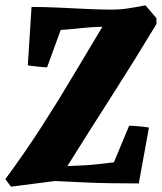

<svg xmlns="http://www.w3.org/2000/svg" viewBox="-22 -686 605 718"><path d="M19 12 -2 -16Q73 -118 135 -214.5Q197 -311 251.5 -403Q306 -495 361 -586Q319 -585 278 -580.5Q237 -576 205 -574L154 -434Q150 -434 133 -435.5Q116 -437 100 -439Q84 -441 82 -442L96 -660Q144 -660 198 -657.5Q252 -655 303 -652.5Q354 -650 392 -650Q426 -650 456 -654.5Q486 -659 522 -666L563 -618V-596Q481 -460 395.5 -326.5Q310 -193 230 -65Q302 -67 344 -72Q386 -77 404 -79L461 -216Q466 -216 482.5 -215Q499 -214 514.5 -212Q530 -210 535 -209L497 0Q382 0 301 -3.5Q220 -7 184 -9Z"/></svg>

Font: Albura ExtraBold
Style: Italic
Weight: 758
Italic angle: -7°
Designer: Mercedes Jáuregui
Foundry: Omnibus-Type Team
Version: Version 1.000; ttfautohint (v1.8.3)